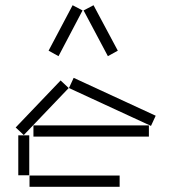

<svg xmlns="http://www.w3.org/2000/svg" viewBox="-20 -715 646 735"><path d="M166 -521 204 -500 296 -675 258 -695ZM300 -675 393 -500 431 -521 338 -695ZM244 -378 558 -233 576 -272 262 -417ZM40 -227 71 -198 243 -378 212 -407ZM108 -192H550V-235H108ZM50 -44H92V-197H50ZM93 0H438V-43H93Z"/></svg>

Font: Anthony
Style: Regular
Weight: 400
Designer: Sun Young Oh
Foundry: Velvetyne Type Foundry
Version: Version 1.000;hotconv 1.0.109;makeotfexe 2.5.65596